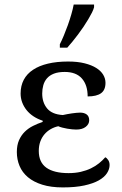

<svg xmlns="http://www.w3.org/2000/svg" viewBox="-20 -816 536 846"><path d="M166 -403.8Q166 -364.3 187.7 -338.1Q209.5 -312 256.8 -309.1Q265.6 -311 275.9 -313Q286.1 -314.9 296.4 -316.4Q306.6 -317.9 316.2 -318.8Q325.7 -319.8 333 -319.8Q351.1 -319.8 362.1 -311.5Q373 -303.2 373 -286.1Q373 -269 357.7 -257.1Q342.3 -245.1 315.9 -245.1Q308.6 -245.1 298.1 -246.1Q287.6 -247.1 276.4 -249Q265.1 -251 254.6 -253.7Q244.1 -256.3 236.8 -259.8Q218.8 -255.9 203.1 -246.8Q187.5 -237.8 175.8 -224.1Q164.1 -210.4 157.5 -192.1Q150.9 -173.8 150.9 -150.9Q150.9 -101.1 184.3 -77.1Q217.8 -53.2 282.2 -53.2Q311.5 -53.2 335.9 -58.8Q360.4 -64.5 380.6 -74.2Q400.9 -84 416.5 -96.7Q432.1 -109.4 443.8 -123Q450.7 -120.1 456.8 -110.8Q462.9 -101.6 462.9 -88.9Q462.9 -70.8 451.4 -53Q439.9 -35.2 415.3 -21.2Q390.6 -7.3 351.6 1.2Q312.5 9.8 256.8 9.8Q204.6 9.8 166.3 -2.2Q127.9 -14.2 103 -35.2Q78.1 -56.2 66.2 -84.7Q54.2 -113.3 54.2 -146Q54.2 -176.3 63.7 -198Q73.2 -219.7 89.1 -235.4Q105 -251 125.5 -261.2Q146 -271.5 168 -278.8V-284.2Q145.5 -291.5 127.4 -303.5Q109.4 -315.4 96.9 -331.1Q84.5 -346.7 77.6 -365.2Q70.8 -383.8 70.8 -403.8Q70.8 -438 84.7 -464.4Q98.6 -490.7 125.5 -508.5Q152.3 -526.4 191.2 -535.6Q230 -544.9 279.8 -544.9Q321.8 -544.9 352.8 -537.1Q383.8 -529.3 404.3 -516.4Q424.8 -503.4 434.8 -486.6Q444.8 -469.7 444.8 -451.2Q444.8 -419.4 425.3 -405.3Q405.8 -391.1 366.2 -391.1Q366.2 -441.4 340.8 -470.2Q315.4 -499 265.1 -499Q236.8 -499 217.5 -491.5Q198.2 -483.9 187 -470.9Q175.8 -458 170.9 -440.7Q166 -423.3 166 -403.8ZM243.7 -621.1Q252 -637.2 261.2 -659.4Q270.5 -681.6 279.1 -705.6Q287.6 -729.5 294.4 -753.2Q301.3 -776.9 304.7 -795.9H394.5V-784.2Q392.1 -774.4 385.3 -760.7Q378.4 -747.1 368.9 -731Q359.4 -714.8 347.7 -697.5Q335.9 -680.2 323.5 -663.6Q311 -647 298.8 -632.1Q286.6 -617.2 276.4 -606H243.7Z"/></svg>

Font: Droid Serif
Style: Regular
Weight: 400
Designer: Monotype Design team
Foundry: Monotype Imaging Inc.
Version: Version 1.03